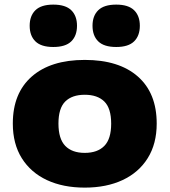

<svg xmlns="http://www.w3.org/2000/svg" viewBox="-20 -824 754 854"><path d="M357 10.5Q260.5 10.5 188.8 -23Q117 -56.5 77 -120.2Q37 -184 37 -274.5Q37 -409.5 121.2 -483.5Q205.5 -557.5 357 -557.5Q509 -557.5 593 -483.8Q677 -410 677 -274.5Q677 -184.5 637.2 -120.8Q597.5 -57 525.5 -23.2Q453.5 10.5 357 10.5ZM357 -144Q413.5 -144 444 -175Q474.5 -206 474.5 -274Q474.5 -342.5 444 -372.5Q413.5 -402.5 357 -402.5Q300.5 -402.5 270.2 -372.5Q240 -342.5 240 -274.5Q240 -206.5 270.2 -175.2Q300.5 -144 357 -144ZM497 -615Q442.5 -615 417 -640Q391.5 -665 391.5 -709.5Q391.5 -753.5 417 -778.5Q442.5 -803.5 497 -803.5Q551 -803.5 576.5 -778.5Q602 -753.5 602 -709.5Q602 -665 576.5 -640Q551 -615 497 -615ZM217 -615Q163 -615 137.5 -640Q112 -665 112 -709.5Q112 -753.5 137.5 -778.5Q163 -803.5 217 -803.5Q271.5 -803.5 297 -778.5Q322.5 -753.5 322.5 -709.5Q322.5 -665 297 -640Q271.5 -615 217 -615Z"/></svg>

Font: Encode Sans Expanded Expanded ExtraBold
Style: Regular
Weight: 800
Width: 7
Designer: Multiple Designers
Foundry: Impallari Type
Version: Version 3.000; ttfautohint (v1.8.3) -l 8 -r 50 -G 200 -x 14 